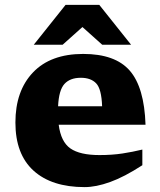

<svg xmlns="http://www.w3.org/2000/svg" viewBox="-20 -752 656 785"><path d="M320 -531.5Q451 -531.5 510.5 -463.2Q570 -395 575 -242H220Q229 -172 268 -145Q307 -118 386.5 -118Q438.5 -118 480.8 -124.5Q523 -131 562 -140.5V-76.5Q488 -28.5 430.2 -7.8Q372.5 13 326 13Q191.5 13 117.2 -54.2Q43 -121.5 43 -251Q43 -380.5 115 -456Q187 -531.5 320 -531.5ZM310.5 -434Q266.5 -434 243.5 -408.8Q220.5 -383.5 217.5 -317.5H397.5Q395 -388.5 373.2 -411.2Q351.5 -434 310.5 -434ZM118 -569 248 -732H386L516 -569H398L317 -641.5L236 -569Z"/></svg>

Font: Newsreader 6pt
Style: Bold
Weight: 700
Designer: Hugues Gentile
Foundry: Production Type
Version: Version 1.003; ttfautohint (v1.8.3)